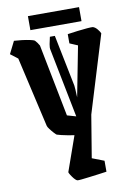

<svg xmlns="http://www.w3.org/2000/svg" viewBox="-131 -809 747 1106"><g transform="rotate(-10 242.5 -255.5)"><path d="M158 -45Q155 -46 143.5 -58.5Q132 -71 121.5 -85Q111 -99 110 -105L16 -515L-27 -548L9 -620Q29 -619 54.5 -616Q80 -613 101 -608.5Q122 -604 128 -600Q134 -594 141 -584.5Q148 -575 152 -567L235 -144L287 -129L207 -533Q204 -544 208 -565.5Q212 -587 217 -607H246L307 -305Q308 -301 309 -281.5Q310 -262 311 -236L368 -530L321 -550V-604Q348 -608 379.5 -612Q411 -616 436.5 -618Q462 -620 470 -619Q484 -615 496.5 -599.5Q509 -584 512 -575L374 -124L333 124L403 151V215Q383 218 356 221.5Q329 225 301.5 228.5Q274 232 254 234Q234 236 230 235Q221 232 211.5 220.5Q202 209 194.5 197Q187 185 186 180L258 -24Q242 -26 221.5 -30Q201 -34 183.5 -38Q166 -42 158 -45ZM113 -664V-746H412V-664Z"/></g></svg>

Font: Grenze Gotisch
Style: Bold
Weight: 700
Designer: Renata Polastri
Foundry: Omnibus-Type
Version: Version 1.001